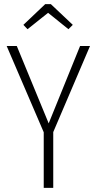

<svg xmlns="http://www.w3.org/2000/svg" viewBox="-20 -906 466 926"><path d="M112.8 -765.1 92.8 -786.1 198.2 -886.2H225.1L331.1 -786.1L310.1 -765.1L211.9 -844.2ZM414.1 -684.1 236.8 -269V0H190.9V-268.1L12.2 -684.1H61L214.8 -311L366.2 -684.1Z"/></svg>

Font: Fira Sans Compressed ExtraLight
Style: Regular
Weight: 250
Width: 1
Designer: Carrois Corporate & Edenspiekermann AG
Foundry: Carrois Corporate GbR & Edenspiekermann AG
Version: Version 4.203;PS 004.203;hotconv 1.0.88;makeotf.lib2.5.64775